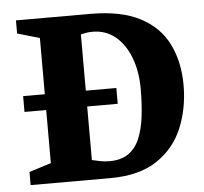

<svg xmlns="http://www.w3.org/2000/svg" viewBox="-47 -664 758 714"><g transform="rotate(-5 332.0 -307.5)"><path d="M39 0V-49L121 -75V-273H40V-332H121V-542L38 -566V-615H316Q430 -615 501 -578Q572 -541 605 -474.5Q638 -408 638 -321Q638 -234 607.5 -161Q577 -88 510.5 -44Q444 0 336 0ZM339 -63Q383 -63 410.5 -82.5Q438 -102 452.5 -137.5Q467 -173 472.5 -220Q478 -267 478 -321Q478 -387 458 -438.5Q438 -490 402.5 -519Q367 -548 318 -548Q304 -548 293 -546Q282 -544 274 -542V-332H388V-273H274V-73Q290 -69 306 -66Q322 -63 339 -63Z"/></g></svg>

Font: Manuale ExtraBold
Style: Regular
Weight: 800
Version: Version 1.002